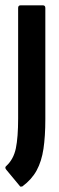

<svg xmlns="http://www.w3.org/2000/svg" viewBox="-35 -511 223 720"><path d="M49 188Q46 189 43 189Q40 189 38 185L-11 126Q-19 117 -11 111Q16 86 24.5 45Q33 4 33 -67V-481Q33 -491 42 -491H126Q135 -491 135 -481V-64Q135 0 128 47Q121 94 102.5 128Q84 162 49 188Z"/></svg>

Font: Sofia Sans Extra Condensed
Style: Bold
Weight: 700
Designer: Botio Nikoltchev, Ani Petrova
Foundry: lettersoup
Version: Version 4.101